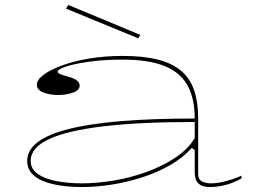

<svg xmlns="http://www.w3.org/2000/svg" viewBox="-20 -741 1036 776"><path d="M476 -515Q560 -515 618.5 -500Q677 -485 713 -454Q749 -423 765 -375Q781 -327 781 -262V-37Q781 -16 796 -8Q811 0 833 0Q860 0 893.5 -9Q927 -18 956 -31V-20Q938 -9 916 -1Q894 7 872 11Q850 15 828 15Q797 15 782 0.5Q767 -14 767 -43Q767 -76 767 -92.5Q767 -109 767 -118Q767 -127 767 -135L755 -143Q719 -103 667.5 -73.5Q616 -44 555.5 -24.5Q495 -5 432.5 5Q370 15 311 15Q250 15 199.5 4.5Q149 -6 119.5 -29.5Q90 -53 90 -91Q90 -177 257.5 -219.5Q425 -262 767 -262Q767 -344 737.5 -396.5Q708 -449 644 -474.5Q580 -500 476 -500Q399 -500 339.5 -491.5Q280 -483 246.5 -472Q213 -461 213 -451Q213 -446 223.5 -441.5Q234 -437 259 -430Q302 -418 302 -395Q302 -376 274.5 -366.5Q247 -357 215 -357Q183 -357 156 -367Q129 -377 129 -398Q129 -419 157 -439.5Q185 -460 233.5 -477.5Q282 -495 344.5 -505Q407 -515 476 -515ZM767 -248Q546 -248 398.5 -230.5Q251 -213 177.5 -178.5Q104 -144 104 -91Q104 -58 132.5 -38Q161 -18 208.5 -9Q256 0 311 0Q373 0 441 -11.5Q509 -23 573.5 -46.5Q638 -70 689 -104Q740 -138 767 -183ZM539 -586 247 -706 256 -721 547 -600Z"/></svg>

Font: Kalnia Expanded Thin
Style: Regular
Weight: 250
Width: 7
Designer: Frida Medrano
Foundry: Frida Medrano
Version: Version 1.105